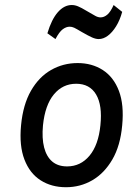

<svg xmlns="http://www.w3.org/2000/svg" viewBox="-20 -752 540 784"><path d="M249.5 12.5Q190 12.5 145.8 -15.8Q101.5 -44 79.8 -100.5Q58 -157 66 -240.5Q74 -325 106.5 -381.5Q139 -438 188.5 -466.2Q238 -494.5 297 -494.5Q355.5 -494.5 399.8 -466Q444 -437.5 465.5 -381Q487 -324.5 479 -240.5Q471.5 -157 438.8 -100.8Q406 -44.5 357 -16Q308 12.5 249.5 12.5ZM254 -72.5Q309 -72.5 345.5 -116.2Q382 -160 390 -240.5Q398.5 -322 372.5 -366Q346.5 -410 291 -410Q236 -410 200 -366.5Q164 -323 155.5 -240.5Q150.5 -187.5 160.2 -149.8Q170 -112 193.5 -92.2Q217 -72.5 254 -72.5ZM206.5 -592.5 173.5 -616Q190.5 -673 216.2 -702.2Q242 -731.5 273 -731.5Q285.5 -731.5 298.5 -726.2Q311.5 -721 335.5 -706.5Q358.5 -693 369.5 -687Q380.5 -681 390.5 -681Q405 -681 418.2 -692.2Q431.5 -703.5 444 -731.5L479 -703.5Q469.5 -669.5 454 -644.5Q438.5 -619.5 420.2 -606Q402 -592.5 383 -592.5Q371 -592.5 356.2 -599Q341.5 -605.5 314.5 -621Q292 -634.5 282.8 -638.8Q273.5 -643 264.5 -643Q250.5 -643 236.2 -632.5Q222 -622 206.5 -592.5Z"/></svg>

Font: Karla Medium
Style: Italic
Weight: 500
Italic angle: -8°
Designer: Jonathan Pinhorn
Version: Version 2.001